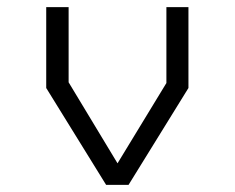

<svg xmlns="http://www.w3.org/2000/svg" viewBox="-20 -520 660 540"><path d="M110 -272.5V-500H173V-288.5L320 -45H301L448 -286.5V-500H510V-272.5L341.5 0H278.5Z"/></svg>

Font: Monaspace Krypton Var
Style: Regular
Weight: 400
Designer: Riley Cran and the Lettermatic Team
Version: Version 1.101 (Monaspace Krypton Var)